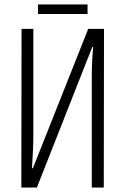

<svg xmlns="http://www.w3.org/2000/svg" viewBox="-20 -844 564 864"><path d="M76 0 77 -714H130V-229Q130 -202 128.5 -169.5Q127 -137 124 -87H128L377 -714H448L447 0H393V-497Q393 -528 394.5 -562.5Q396 -597 399 -632H395L146 0ZM374 -824V-781H151V-824Z"/></svg>

Font: Noto Sans ExtraCondensed Light
Style: Regular
Weight: 300
Width: 2
Designer: Monotype Design Team
Foundry: Monotype Imaging Inc.
Version: Version 2.013; ttfautohint (v1.8.4.7-5d5b)